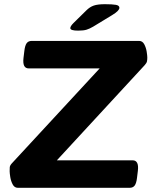

<svg xmlns="http://www.w3.org/2000/svg" viewBox="-20 -895 780 915"><path d="M65 0Q49 0 40.5 -16Q32 -32 29 -51Q26 -70 26 -79Q26 -89 26.5 -97.5Q27 -106 36 -116L455 -569H117Q86 -569 92 -619L96 -652Q99 -678 107 -689Q115 -700 131 -700H643Q659 -700 667.5 -684Q676 -668 679 -649Q682 -630 682 -621Q682 -611 680.5 -603Q679 -595 670 -585L251 -131H612Q643 -131 637 -81L633 -48Q630 -22 622 -11Q614 0 598 0ZM352 -749Q315 -749 315 -761Q315 -770 330 -785L391 -845Q408 -862 427 -868.5Q446 -875 480 -875Q515 -875 532 -872Q549 -869 549 -858Q549 -844 516 -824L424 -768Q407 -758 392.5 -753.5Q378 -749 352 -749Z"/></svg>

Font: Asap Expanded Expanded Regular
Style: Bold Italic
Weight: 700
Width: 7
Italic angle: -6°
Designer: Pablo Cosgaya
Foundry: Omnibus-Type
Version: Version 3.001; ttfautohint (v1.8.4.7-5d5b)